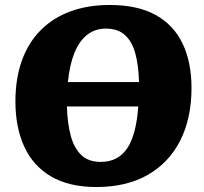

<svg xmlns="http://www.w3.org/2000/svg" viewBox="-20 -737 821 772"><path d="M42 -329Q42 -421 68 -493.5Q94 -566 144 -616Q194 -666 264 -691.5Q334 -717 421 -717Q533 -717 605.5 -677Q678 -637 714 -562Q750 -487 750 -383Q750 -261 704.5 -171.5Q659 -82 573.5 -33.5Q488 15 368 15Q257 15 184.5 -28Q112 -71 77 -148.5Q42 -226 42 -329ZM385 -86Q421 -86 448 -100.5Q475 -115 493 -143Q511 -171 521.5 -212.5Q532 -254 536 -309H249Q251 -241 264.5 -191Q278 -141 307 -113.5Q336 -86 385 -86ZM405 -622Q363 -622 331 -597.5Q299 -573 279.5 -525Q260 -477 253 -407H539Q537 -475 524 -522.5Q511 -570 482.5 -596Q454 -622 405 -622Z"/></svg>

Font: Literata ExtraBold
Style: Italic
Weight: 800
Italic angle: -2°
Designer: Latin by Veronika Burian and Jose Scaglione. Greek by Irene Vlachou. Cyrillic by Vera Evstafieva
Foundry: TypeTogether
Version: Version 3.002